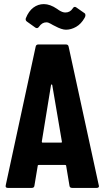

<svg xmlns="http://www.w3.org/2000/svg" viewBox="-20 -917 510 937"><path d="M8 -13 154 -689Q156 -700 167 -700H302Q313 -700 315 -689L462 -13L463 -9Q463 0 452 0H332Q320 0 319 -11L303 -107Q303 -112 297 -112H170Q164 -112 164 -107L148 -11Q147 0 135 0H18Q5 0 8 -13ZM188 -221H278Q283 -221 282 -226L235 -502Q234 -505 232 -505Q230 -505 229 -502L184 -226Q184 -221 188 -221ZM248 -790Q239 -794 227.5 -801Q216 -808 206 -808Q185 -808 170 -786Q163 -776 153 -782L111 -812Q103 -818 106 -828Q120 -863 143 -880Q166 -897 194 -897Q224 -897 258 -874Q260 -872 268 -867Q276 -862 283.5 -859Q291 -856 299 -856Q322 -856 335 -876Q342 -888 352 -881L392 -853Q397 -850 397 -843Q397 -837 393 -830Q376 -800 351.5 -786Q327 -772 302 -772Q281 -772 248 -790Z"/></svg>

Font: Barlow Condensed
Style: Bold
Weight: 700
Width: 3
Designer: Jeremy Tribby
Foundry: Tribby Type
Version: Version 1.500